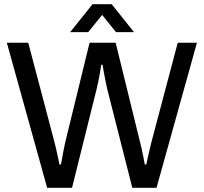

<svg xmlns="http://www.w3.org/2000/svg" viewBox="-20 -888 964 908"><path d="M202.9 0 12.3 -686H113.5L235.6 -223.4Q239 -211.6 243.6 -191.3Q248.2 -171.1 253.1 -149.1Q257.9 -127.1 261.3 -109.8H268.1Q271.1 -123.2 273.7 -139.2Q276.4 -155.3 279.5 -171.4Q282.7 -187.4 285.6 -201.2Q288.6 -215 290.5 -223.4L403.6 -686H526.9L640.5 -223.4Q644 -211.6 648.4 -191.3Q652.7 -171.1 657.3 -149.1Q661.9 -127.1 664.9 -109.8H671.7Q674.6 -122.6 678 -138.4Q681.5 -154.2 685.1 -170Q688.8 -185.8 692.2 -199.9Q695.7 -213.9 698.1 -223.4L820.6 -686H911.4L720.2 0H605.7L487.4 -465.6Q483.9 -480.5 479.7 -501.3Q475.5 -522.1 471.6 -543.9Q467.8 -565.6 464.8 -582.3H459Q456.6 -565.5 452.7 -543.2Q448.9 -521 444.5 -500.2Q440.1 -479.5 436.6 -465.6L320.7 0ZM311.9 -736 417.5 -868H508.4L613.8 -736H528.6L440.9 -845.1L484.9 -844.6L397.2 -736Z"/></svg>

Font: Archivo SemiBold
Style: Regular
Weight: 600
Designer: Hector Gatti
Foundry: Omnibus-Type
Version: Version 2.001